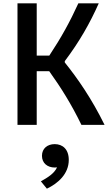

<svg xmlns="http://www.w3.org/2000/svg" viewBox="-20 -750 660 1153"><path d="M200.5 0V-322.5H275.5C345 -225.5 407 -127.5 469 0H608C529.5 -159.5 446 -279 369 -375V-383C458 -501 520.5 -612 573 -730H450.5C400 -619 348.5 -525.5 276 -416H200.5V-730H85V0ZM225.5 339 261.5 383C328.5 351.5 393 294 393 210.5C393 145.5 355.5 115.5 308.5 115.5C265 115.5 232 141.5 232 185.5C232 229.5 264.5 256 309 256C313.5 256 318 255.5 322.5 255C306 291.5 267.5 315.5 225.5 339Z"/></svg>

Font: Monaspace Argon Medium
Style: Regular
Weight: 500
Designer: Riley Cran & the Lettermatic Team
Foundry: Lettermatic
Version: Version 1.000 (Monaspace Argon)